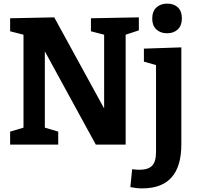

<svg xmlns="http://www.w3.org/2000/svg" viewBox="-20 -800 1091 1062"><path d="M483 -699 748 -704V-632L675 -608V0H510L228 -516V-94L302 -72V0H36V-72L110 -94V-608L36 -627V-699L280 -704L556 -200V-608L483 -627ZM776 -531 983 -538V-1Q983 242 767 242Q735 242 701 235L711 136Q734 139 751 139Q800 139 821.5 116.5Q843 94 843 41V-440L776 -459ZM822 -697Q822 -737 845 -758.5Q868 -780 905 -780Q942 -780 964 -759Q986 -738 986 -698Q986 -659 963.5 -637.5Q941 -616 904 -616Q867 -616 844.5 -637.5Q822 -659 822 -697Z"/></svg>

Font: Bitter Pro
Style: Bold
Weight: 700
Designer: Sol Matas, and Bitter project Authors
Foundry: Sol Matas
Version: Version 1.010